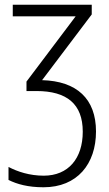

<svg xmlns="http://www.w3.org/2000/svg" viewBox="-20 -552 459 812"><path d="M368 -532H34V-483H300L92 -207V-167H134C263 -167 330 -112 330 5C330 118 269 191 165 191C105 191 54 174 16 154V209C52 227 99 240 164 240C307 240 386 141 386 4C386 -134 305 -209 158 -213L368 -491Z"/></svg>

Font: Noto Sans SemiCondensed Light
Style: Regular
Weight: 300
Width: 4
Designer: Monotype Design Team
Foundry: Monotype Imaging Inc.
Version: Version 2.013